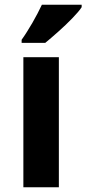

<svg xmlns="http://www.w3.org/2000/svg" viewBox="-20 -786 363 806"><path d="M227.1 0H78.1V-545.9H227.1ZM70.8 -606V-619.1Q81.1 -633.3 92.8 -651.9Q104.5 -670.4 116 -690.2Q127.4 -710 137.7 -729.7Q147.9 -749.5 155.8 -766.1H322.8V-755.9Q317.4 -747.1 307.1 -735.1Q296.9 -723.1 283.7 -709.5Q270.5 -695.8 255.4 -681.4Q240.2 -667 224.9 -653.3Q209.5 -639.6 195.3 -627.4Q181.2 -615.2 169.9 -606Z"/></svg>

Font: Droid Sans
Style: Bold
Weight: 700
Foundry: Ascender Corporation
Version: Version 1.00 build 112